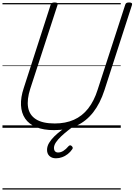

<svg xmlns="http://www.w3.org/2000/svg" viewBox="-20 -1035 1090 1555"><path d="M419 19Q332 19 273 -5.5Q214 -30 183.5 -75Q153 -120 150 -183Q147 -246 172 -321L390 -996Q393 -1006 400 -1010.5Q407 -1015 423 -1015Q437 -1015 443.5 -1010.5Q450 -1006 446 -995L225 -316Q197 -229 207.5 -166Q218 -103 271.5 -69Q325 -35 423 -35Q511 -35 578.5 -65Q646 -95 694 -156Q742 -217 771 -309L994 -996Q997 -1006 1003.5 -1010.5Q1010 -1015 1026 -1015Q1055 -1015 1049 -995L826 -305Q791 -197 734.5 -125Q678 -53 599.5 -17Q521 19 419 19ZM433 247Q400 247 380.5 228.5Q361 210 361 179Q361 150 377.5 122.5Q394 95 420 69.5Q446 44 478 20Q510 -4 542 -25L585 -23V-18Q558 0 529 23Q500 46 474.5 70Q449 94 433 118Q417 142 417 164Q417 180 425.5 190Q434 200 451 200Q472 200 493 187Q514 174 535 149Q540 143 547.5 142Q555 141 562 149Q568 155 569 161.5Q570 168 564 175Q550 196 529 212.5Q508 229 483.5 238Q459 247 433 247ZM0 490H958V500H0ZM0 -20H958V0H0ZM0 -505H958V-500H0ZM0 -1010H958V-1000H0Z"/></svg>

Font: Playwrite RO Guides
Style: Regular
Weight: 400
Designer: Veronika Burian, José Scaglione
Foundry: TypeTogether
Version: Version 1.003